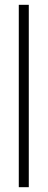

<svg xmlns="http://www.w3.org/2000/svg" viewBox="-20 -777 198 797"><path d="M58 0V-757H99.5V0Z"/></svg>

Font: Russolo 10pt ExtraLight
Style: Regular
Weight: 200
Designer: Micah Stupak-Hahn
Version: Version 1.000